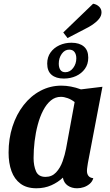

<svg xmlns="http://www.w3.org/2000/svg" viewBox="-20 -989 587 1029"><path d="M175 20Q123 20 90 -4.5Q57 -29 41.5 -72Q26 -115 26 -171Q26 -246 47 -311Q68 -376 106.5 -425.5Q145 -475 197 -502.5Q249 -530 309 -530Q359 -530 414 -510L529 -524L451 -115Q450 -107 448 -95Q446 -83 446 -73Q446 -57 454 -46.5Q462 -36 480 -34Q475 -16 461 -4Q447 8 429.5 14Q412 20 393 20Q364 20 343 5.5Q322 -9 317 -37Q291 -12 255 4Q219 20 175 20ZM224 -41Q258 -41 280.5 -65Q303 -89 315.5 -124.5Q328 -160 334 -192L380 -442Q362 -456 342.5 -463Q323 -470 306 -470Q276 -470 252.5 -450.5Q229 -431 211.5 -397.5Q194 -364 182.5 -321Q171 -278 165.5 -232Q160 -186 160 -142Q160 -101 173 -71Q186 -41 224 -41ZM322 -568Q280 -568 256.5 -588Q233 -608 233 -648Q233 -683 251 -708Q269 -733 298.5 -746.5Q328 -760 363 -760Q405 -760 429 -740Q453 -720 453 -680Q453 -645 435 -620Q417 -595 387.5 -581.5Q358 -568 322 -568ZM330 -602Q355 -602 372 -624.5Q389 -647 389 -676Q389 -697 379.5 -710Q370 -723 351 -723Q327 -723 311 -700.5Q295 -678 295 -648Q295 -627 303.5 -614.5Q312 -602 330 -602ZM342 -785 319 -815 479 -969Q498 -966 511 -953.5Q524 -941 524 -923Q524 -904 510.5 -887.5Q497 -871 477 -857.5Q457 -844 438 -835Z"/></svg>

Font: Sansita Swashed Light Medium
Style: Regular
Weight: 500
Version: Version 1.003